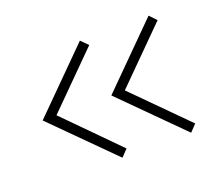

<svg xmlns="http://www.w3.org/2000/svg" viewBox="-74 -557 660 578"><g transform="rotate(-20 255.5 -267.5)"><path d="M229 -80 250 -102 86 -268 251 -433 229 -455 42 -268V-267ZM449 -80 470 -102 305 -268 470 -433 449 -455 262 -268V-267Z"/></g></svg>

Font: Advent Pro
Style: ExtraLight
Weight: 250
Designer: Andreas Kalpakidis
Foundry: Andreas Kalpakidis
Version: Version 2.002 2007